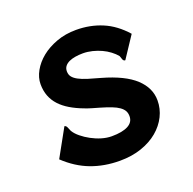

<svg xmlns="http://www.w3.org/2000/svg" viewBox="-95 -573 690 686"><g transform="rotate(-20 250.0 -230.5)"><path d="M390.1 -314.9Q386.2 -314.9 384 -317.1Q381.8 -319.3 380.6 -322.5Q379.4 -325.7 378.4 -329.3Q377.4 -333 376 -335.9Q367.2 -346.7 354 -356.7Q340.8 -366.7 325 -374Q309.1 -381.3 291.3 -385.7Q273.4 -390.1 255.9 -390.1Q240.7 -390.1 227.1 -387.9Q213.4 -385.7 202.9 -380.9Q192.4 -376 186.3 -368.2Q180.2 -360.4 180.2 -349.1Q180.2 -336.4 186.8 -327.9Q193.4 -319.3 206.5 -312.3Q219.7 -305.2 239.7 -298.8Q259.8 -292.5 287.1 -285.2Q370.6 -261.7 409.9 -225.1Q449.2 -188.5 449.2 -141.1Q449.2 -109.4 435.1 -81.1Q420.9 -52.7 395 -31Q369.1 -9.3 332.3 3.4Q295.4 16.1 250 16.1Q190.9 16.1 140.9 -2.7Q90.8 -21.5 46.9 -63L105 -168Q110.8 -167 113.8 -160.9Q116.7 -154.8 121.1 -144Q128.9 -131.3 143.6 -119.4Q158.2 -107.4 176.3 -97.7Q194.3 -87.9 214.1 -82Q233.9 -76.2 252 -76.2Q292 -76.2 314 -87.6Q335.9 -99.1 335.9 -122.1Q335.9 -133.8 331.1 -142.6Q326.2 -151.4 315.7 -158.9Q305.2 -166.5 288.1 -173.1Q271 -179.7 246.1 -187Q232.4 -190.9 219 -194.8Q205.6 -198.7 191.9 -204.1Q164.6 -214.4 143.1 -227.3Q121.6 -240.2 106.7 -256.3Q91.8 -272.5 84 -292.7Q76.2 -313 76.2 -337.9Q76.2 -362.8 90.1 -387.7Q104 -412.6 128.4 -432.4Q152.8 -452.1 186.8 -464.6Q220.7 -477.1 261.2 -477.1Q314.5 -477.1 360.1 -458Q405.8 -439 443.8 -396Z"/></g></svg>

Font: InconsolataGo
Style: Bold
Weight: 700
Designer: Raph Levien, Kirill Tkachev(cyreal.org)
Foundry: Raph Levien, Kirill Tkachev(cyreal.org)
Version: Version 1.015; ttfautohint (v0.92) -l 8 -r 50 -G 200 -x 14 -